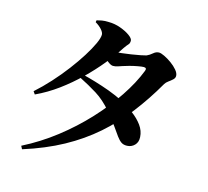

<svg xmlns="http://www.w3.org/2000/svg" viewBox="-120 -940 1239 1144"><g transform="rotate(15 500.0 -368.0)"><path d="M100 46Q205 -7 299 -80Q393 -153 471.5 -237.5Q550 -322 608 -409Q666 -496 697 -576Q705 -596 684 -596Q673 -596 648.5 -591.5Q624 -587 599.5 -580.5Q575 -574 561 -569Q545 -564 532.5 -559.5Q520 -555 504 -555Q492 -555 472.5 -570Q453 -585 431 -603L451 -642Q467 -640 477.5 -639.5Q488 -639 498 -639Q510 -639 536 -642Q562 -645 592 -649.5Q622 -654 647 -659Q672 -664 682 -667Q700 -675 716 -689Q732 -703 750 -703Q762 -703 784 -692.5Q806 -682 829 -665.5Q852 -649 868 -630Q884 -611 884 -594Q884 -581 872.5 -570.5Q861 -560 847.5 -550.5Q834 -541 827 -529Q766 -423 696 -332.5Q626 -242 541 -167.5Q456 -93 350 -35Q244 23 110 65ZM709 -117Q687 -116 672.5 -126Q658 -136 643 -156.5Q628 -177 605.5 -209.5Q583 -242 544 -288Q496 -344 444.5 -376Q393 -408 335 -437L350 -458Q383 -450 426.5 -437Q470 -424 517 -407Q564 -390 605 -368Q647 -346 684.5 -318Q722 -290 745.5 -257.5Q769 -225 771 -187Q773 -156 754.5 -137Q736 -118 709 -117ZM87 -287Q133 -328 177.5 -377Q222 -426 261 -477.5Q300 -529 329.5 -576Q359 -623 376 -660Q393 -697 393 -717Q393 -731 377.5 -748.5Q362 -766 338 -780L340 -792Q355 -796 371 -799Q387 -802 413 -801Q450 -801 486 -788Q522 -775 545.5 -758Q569 -741 569 -727Q569 -711 561 -703Q553 -695 539 -675Q505 -622 458 -564.5Q411 -507 354.5 -452Q298 -397 234 -350Q170 -303 99 -270Z"/></g></svg>

Font: Noto Serif JP ExtraBold
Style: Regular
Weight: 800
Designer: Ryoko NISHIZUKA 西塚涼子 (kana & ideographs); Frank Grießhammer (Latin, Greek & Cyrillic); Wenlong ZHANG 张文龙 (bopomofo); San
Foundry: Adobe
Version: Version 2.003-H1;hotconv 1.1.1;makeotfexe 2.6.0